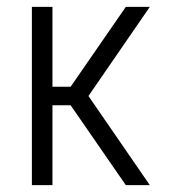

<svg xmlns="http://www.w3.org/2000/svg" viewBox="-20 -540 515 560"><path d="M73 0V-520H133V-287H186L347 -520H417L238 -260L417 0H347L186 -233H133V0Z"/></svg>

Font: Iosevka QP Light
Style: Regular
Weight: 300
Designer: Belleve Invis
Foundry: Belleve Invis
Version: Version 20.0.0; ttfautohint (v1.8.4)